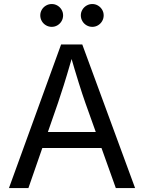

<svg xmlns="http://www.w3.org/2000/svg" viewBox="-20 -953 730 973"><path d="M289.6 -727.5H397L664.6 0H566.9L412.6 -431.6Q397.9 -473.1 378.9 -533.7Q359.9 -594.2 334 -684.1H351.6Q339.4 -641.1 337.4 -635.3Q318.4 -569.3 302.7 -519.8Q287.1 -470.2 273.9 -431.6L124 0H25.4ZM158.2 -284.2H531.7V-203.1H158.2ZM389.6 -875Q389.6 -890.6 397.5 -903.8Q405.3 -917 418.7 -924.8Q432.1 -932.6 447.8 -932.6Q463.4 -932.6 476.6 -924.8Q489.7 -917 497.6 -903.8Q505.4 -890.6 505.4 -875Q505.4 -859.4 497.6 -845.9Q489.7 -832.5 476.6 -824.7Q463.4 -816.9 447.8 -816.9Q432.1 -816.9 418.7 -824.7Q405.3 -832.5 397.5 -845.9Q389.6 -859.4 389.6 -875ZM184.1 -875Q184.1 -890.6 191.9 -903.8Q199.7 -917 213.1 -924.8Q226.6 -932.6 242.2 -932.6Q257.8 -932.6 271 -924.8Q284.2 -917 292 -903.8Q299.8 -890.6 299.8 -875Q299.8 -859.4 292 -845.9Q284.2 -832.5 271 -824.7Q257.8 -816.9 242.2 -816.9Q226.6 -816.9 213.1 -824.7Q199.7 -832.5 191.9 -845.9Q184.1 -859.4 184.1 -875Z"/></svg>

Font: Raveo Variable
Style: Regular
Weight: 400
Designer: Jakub Foglar, Rasmus Andersson (Inter)
Foundry: Jakubfoglar.com
Version: Version 1.000;Glyphs 3.2.3 (3260)